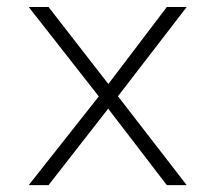

<svg xmlns="http://www.w3.org/2000/svg" viewBox="-20 -538 626 558"><path d="M63.5 0 267.1 -257.8 63.5 -517.6H121.1L294.9 -293.9L464.8 -517.6H522.5L322.8 -258.3L522.5 0H464.8L294.4 -222.2L121.1 0Z"/></svg>

Font: Caskaydia Cove ExtraLight
Style: Regular
Weight: 200
Monospace: yes
Designer: Aaron Bell
Foundry: Saja Typeworks
Version: Version 4.300; ttfautohint (v1.8.3)